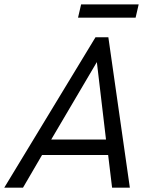

<svg xmlns="http://www.w3.org/2000/svg" viewBox="-46 -861 704 881"><path d="M-26.4 0 392.1 -689.9H451.2L549.8 0H468.3L450.2 -149.9H147L59.6 0ZM189 -220.7H440.4L398.4 -576.2ZM312 -779.8 326.2 -840.8H590.3L576.2 -779.8Z"/></svg>

Font: Acari Sans
Style: Italic
Weight: 400
Italic angle: -13°
Designer: Alfredo Marco Pradil and Stefan Peev
Foundry: Hanken Design Co.
Version: Version 1.045;January 11, 2019;FontCreator 11.5.0.2425 64-bi